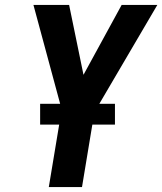

<svg xmlns="http://www.w3.org/2000/svg" viewBox="-20 -755 655 775"><path d="M177 0 229 -313 115 -735H259L317 -453L471 -735H615L361 -302L311 0ZM444 -252H142V-336H444Z"/></svg>

Font: Iosevka XBd Ex Obl
Style: Regular
Weight: 800
Width: 7
Italic angle: -9°
Monospace: yes
Designer: Belleve Invis
Foundry: Belleve Invis
Version: Version 32.5.0; ttfautohint (v1.8.4)